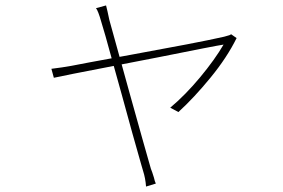

<svg xmlns="http://www.w3.org/2000/svg" viewBox="-20 -609 1040 706"><path d="M382 -536Q420 -397 457 -265Q488 -154 504 -97Q520 -40 527 -16L535 12Q539 21 546 44Q549 58 553 66L517 77Q515 47 506 19L499 -5Q469 -109 428 -260L394 -382Q363 -496 352 -530Q341 -569 333 -579L370 -589Q375 -570 382 -536ZM636 -197 606 -213Q662 -260 716 -325Q770 -390 802 -445Q774 -441 560 -398L359 -359Q307 -349 248.5 -337.5Q190 -326 178 -323L169 -356Q210 -361 243 -367Q266 -372 469 -409Q579 -429 667.5 -446Q756 -463 804 -474L818 -478Q824 -479 830 -483L850 -469Q815 -398 754.5 -324Q694 -250 636 -197Z"/></svg>

Font: Merged Yaku Han JP Thin
Style: Regular
Weight: 250
Designer: Ryoko NISHIZUKA 西塚涼子 (kana, bopomofo & ideographs); Paul D. Hunt (Latin, Greek & Cyrillic); Sandoll Communications 산돌커뮤니
Foundry: Adobe
Version: Version 2.004